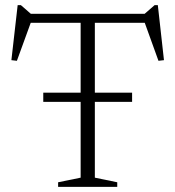

<svg xmlns="http://www.w3.org/2000/svg" viewBox="-20 -730 685 750"><path d="M149 -332V-368H496V-332ZM295 -661H350.5V-36L438 -18V0H207V-18L295 -36ZM574.5 -641H71L103.5 -650.5L46 -492.5L24.5 -495L49 -710H61.5L108 -669.5L78.5 -676H567.5L537.5 -669.5L584 -710H596.5L620.5 -495L599 -492.5L542 -650.5Z"/></svg>

Font: Newsreader 16pt 16pt Light
Style: Regular
Weight: 300
Version: Version 1.003